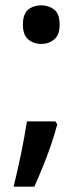

<svg xmlns="http://www.w3.org/2000/svg" viewBox="-20 -572 313 721"><path d="M195 -105Q186 -70 172 -29Q158 12 141.5 52.5Q125 93 109 129H31Q38 100 45.5 68Q53 36 59.5 3.5Q66 -29 71.5 -59.5Q77 -90 81 -116H188ZM66 -479Q66 -520 86 -536Q106 -552 135 -552Q163 -552 183.5 -536Q204 -520 204 -479Q204 -441 183.5 -424Q163 -407 135 -407Q106 -407 86 -424Q66 -441 66 -479Z"/></svg>

Font: Noto Sans Thai Medium
Style: Regular
Weight: 500
Designer: Monotype Design Team
Foundry: Monotype Imaging Inc.
Version: Version 2.001